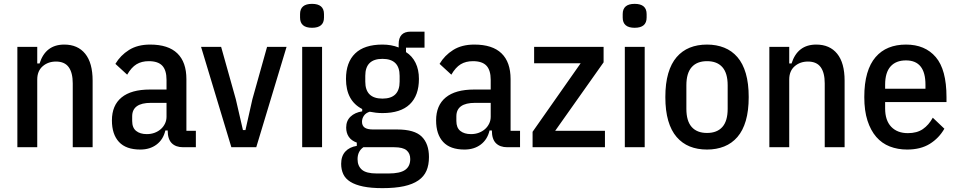

<svg xmlns="http://www.w3.org/2000/svg" viewBox="-20 -763 4963 995"><path d="M70 0V-520H173V-434H185Q216 -532 313 -532Q383 -532 421.5 -484.5Q460 -437 460 -345V0H357V-331Q357 -386 336 -415Q315 -444 270 -444Q229 -444 201 -419.5Q173 -395 173 -351V0Z M929 0Q891 0 870 -21Q849 -42 849 -87H837Q826 -40 791.5 -14Q757 12 707 12Q633 12 596.5 -27.5Q560 -67 560 -139Q560 -217 610 -258Q660 -299 757 -299H843V-349Q843 -399 821 -422.5Q799 -446 751 -446Q714 -446 687.5 -430Q661 -414 639 -376L578 -432Q604 -476 648.5 -504Q693 -532 758 -532Q852 -532 899 -486.5Q946 -441 946 -353V-85H995V0ZM741 -68Q763 -68 781.5 -75Q800 -82 813.5 -94Q827 -106 835 -122.5Q843 -139 843 -158V-230H762Q665 -230 665 -160V-136Q665 -101 685.5 -84.5Q706 -68 741 -68Z M1179 0 1022 -520H1126L1202 -249L1239 -89H1252L1288 -249L1364 -520H1465L1308 0Z M1597 -619Q1535 -619 1535 -672V-690Q1535 -743 1597 -743Q1659 -743 1659 -690V-672Q1659 -619 1597 -619ZM1546 -520H1649V0H1546Z M2203 51Q2203 92 2190 122Q2177 152 2148 172Q2119 192 2073.5 202Q2028 212 1962 212Q1903 212 1862 203.5Q1821 195 1795.5 179Q1770 163 1759 139.5Q1748 116 1748 86Q1748 46 1769.5 22.5Q1791 -1 1829 -7V-24Q1801 -34 1787.5 -54Q1774 -74 1774 -102Q1774 -137 1796.5 -158.5Q1819 -180 1857 -186V-198Q1773 -241 1773 -354Q1773 -440 1820.5 -486Q1868 -532 1962 -532Q2008 -532 2046 -517V-534Q2046 -599 2108 -599H2180V-516H2084V-493Q2116 -473 2133.5 -437.5Q2151 -402 2151 -354Q2151 -268 2103.5 -222.5Q2056 -177 1962 -177Q1944 -177 1927.5 -179Q1911 -181 1896 -184Q1876 -178 1866 -163.5Q1856 -149 1856 -132Q1856 -112 1869.5 -102Q1883 -92 1914 -92H2039Q2128 -92 2165.5 -55Q2203 -18 2203 51ZM2106 61Q2106 32 2087 16Q2068 0 2023 0H1863Q1833 21 1833 62Q1833 97 1855.5 116.5Q1878 136 1932 136H1994Q2053 136 2079.5 117.5Q2106 99 2106 61ZM1962 -252Q2051 -252 2051 -340V-370Q2051 -458 1962 -458Q1873 -458 1873 -370V-340Q1873 -252 1962 -252Z M2609 0Q2571 0 2550 -21Q2529 -42 2529 -87H2517Q2506 -40 2471.5 -14Q2437 12 2387 12Q2313 12 2276.5 -27.5Q2240 -67 2240 -139Q2240 -217 2290 -258Q2340 -299 2437 -299H2523V-349Q2523 -399 2501 -422.5Q2479 -446 2431 -446Q2394 -446 2367.5 -430Q2341 -414 2319 -376L2258 -432Q2284 -476 2328.5 -504Q2373 -532 2438 -532Q2532 -532 2579 -486.5Q2626 -441 2626 -353V-85H2675V0ZM2421 -68Q2443 -68 2461.5 -75Q2480 -82 2493.5 -94Q2507 -106 2515 -122.5Q2523 -139 2523 -158V-230H2442Q2345 -230 2345 -160V-136Q2345 -101 2365.5 -84.5Q2386 -68 2421 -68Z M2740 0V-80L2989 -435H2748V-520H3108V-440L2857 -85H3115V0Z M3269 -619Q3207 -619 3207 -672V-690Q3207 -743 3269 -743Q3331 -743 3331 -690V-672Q3331 -619 3269 -619ZM3218 -520H3321V0H3218Z M3644 12Q3594 12 3554.5 -4Q3515 -20 3486.5 -53Q3458 -86 3443 -137.5Q3428 -189 3428 -260Q3428 -331 3443 -382.5Q3458 -434 3486.5 -467Q3515 -500 3554.5 -516Q3594 -532 3644 -532Q3693 -532 3733 -516Q3773 -500 3801.5 -467Q3830 -434 3845 -382.5Q3860 -331 3860 -260Q3860 -189 3845 -137.5Q3830 -86 3801.5 -53Q3773 -20 3733 -4Q3693 12 3644 12ZM3644 -74Q3696 -74 3723.5 -105Q3751 -136 3751 -199V-321Q3751 -384 3723.5 -415Q3696 -446 3644 -446Q3592 -446 3564.5 -415Q3537 -384 3537 -321V-199Q3537 -136 3564.5 -105Q3592 -74 3644 -74Z M3967 0V-520H4070V-434H4082Q4113 -532 4210 -532Q4280 -532 4318.5 -484.5Q4357 -437 4357 -345V0H4254V-331Q4254 -386 4233 -415Q4212 -444 4167 -444Q4126 -444 4098 -419.5Q4070 -395 4070 -351V0Z M4681 12Q4632 12 4591 -4Q4550 -20 4521 -53.5Q4492 -87 4475.5 -138Q4459 -189 4459 -260Q4459 -331 4474 -382.5Q4489 -434 4517.5 -467Q4546 -500 4585.5 -516Q4625 -532 4675 -532Q4774 -532 4829.5 -467Q4885 -402 4885 -260V-234H4567V-201Q4567 -139 4598.5 -106Q4630 -73 4685 -73Q4732 -73 4762.5 -94Q4793 -115 4814 -153L4874 -96Q4846 -47 4798.5 -17.5Q4751 12 4681 12ZM4675 -450Q4623 -450 4595 -418.5Q4567 -387 4567 -324V-303H4776V-324Q4776 -450 4675 -450Z"/></svg>

Font: IBM Plex Sans Condensed Medium
Style: Regular
Weight: 500
Width: 3
Designer: Mike Abbink, Paul van der Laan, Pieter van Rosmalen
Foundry: Bold Monday
Version: Version 1.3